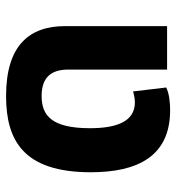

<svg xmlns="http://www.w3.org/2000/svg" viewBox="6 -576 580 632"><g transform="rotate(-90 296.0 -260.0)"><path d="M249 10C274 10 305 7 324 -3L311 -112C301 -109 287 -106 275 -106C212 -106 190 -166 190 -254C190 -380 232 -413 296 -413C358 -413 383 -381 383 -325V0H526V-336C526 -453 463 -530 296 -530C149 -530 45 -472 45 -251C45 -98 97 10 249 10Z"/></g></svg>

Font: Noto Sans Thai UI SemCond
Style: Bold
Weight: 700
Width: 4
Designer: Monotype Design Team
Foundry: Monotype Imaging Inc.
Version: Version 2.000